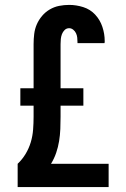

<svg xmlns="http://www.w3.org/2000/svg" viewBox="-20 -763 515 783"><path d="M52 0V-95Q71 -113 84.5 -135.5Q98 -158 105.5 -183Q113 -208 115 -234.5Q117 -261 117 -287V-332H63V-403H117V-583Q117 -604 119.5 -624.5Q122 -645 130 -663.5Q138 -682 151.5 -698Q165 -714 183 -724.5Q201 -735 221 -739Q241 -743 262 -743Q291 -743 319.5 -734Q348 -725 368 -703.5Q388 -682 397.5 -653.5Q407 -625 407 -596Q407 -594 407 -591.5Q407 -589 406 -587H296V-591Q296 -600 295 -609.5Q294 -619 290 -627.5Q286 -636 278.5 -642Q271 -648 262 -648Q251 -648 243.5 -640.5Q236 -633 232.5 -623.5Q229 -614 228 -604Q227 -594 227 -583V-403H320V-332H227V-287Q227 -262 226 -237Q225 -212 221 -187.5Q217 -163 209 -139.5Q201 -116 188 -95H423V0Z"/></svg>

Font: Iosevka QP
Style: Bold
Weight: 700
Designer: Belleve Invis
Foundry: Belleve Invis
Version: Version 20.0.0; ttfautohint (v1.8.4)